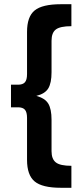

<svg xmlns="http://www.w3.org/2000/svg" viewBox="-20 -763 376 909"><path d="M224 -421Q224 -370 208.5 -344.5Q193 -319 152 -309Q193 -298 208.5 -272.5Q224 -247 224 -196V-47Q224 -10 244.5 6Q265 22 318 22V126H268Q180 126 144 96Q108 66 108 -6V-205Q108 -232 98 -243.5Q88 -255 65 -255H32V-362H65Q88 -362 98 -373.5Q108 -385 108 -412V-612Q108 -684 144 -713.5Q180 -743 268 -743H318V-639Q265 -639 244.5 -623.5Q224 -608 224 -570V-421Z"/></svg>

Font: QuotatisMedium
Style: Regular
Weight: 500
Designer: Julieta Ulanovsky
Foundry: Quotatis-Medium
Version: Version 4.000;PS 004.000;hotconv 1.0.88;makeotf.lib2.5.64775